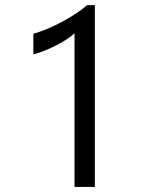

<svg xmlns="http://www.w3.org/2000/svg" viewBox="-20 -736 579 756"><path d="M353.5 0H273.4V-605Q264.2 -595.7 246.3 -583.7Q228.5 -571.8 206.3 -560.1Q184.1 -548.3 159.4 -538.1Q134.8 -527.8 111.3 -522V-603Q137.7 -610.4 167.2 -622.8Q196.8 -635.3 225.3 -650.6Q253.9 -666 279.3 -682.9Q304.7 -699.7 323.2 -715.8H353.5Z"/></svg>

Font: Segoe UI Historic
Style: Regular
Weight: 400
Foundry: Microsoft Corporation
Version: Version 1.03